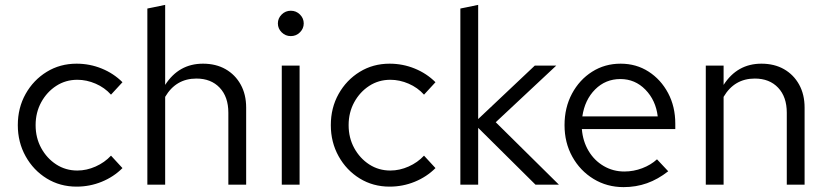

<svg xmlns="http://www.w3.org/2000/svg" viewBox="-20 -757 3390 787"><path d="M294 8Q226 8 171.5 -25.5Q117 -59 85 -116.5Q53 -174 53 -244Q53 -315 85 -372Q117 -429 171.5 -462.5Q226 -496 294 -496Q348 -496 397 -476Q446 -456 482 -420L435 -369Q409 -398 372 -414Q335 -430 297 -430Q249 -430 210.5 -405Q172 -380 149 -338Q126 -296 126 -244Q126 -192 149 -150Q172 -108 210.5 -83Q249 -58 297 -58Q335 -58 372 -74.5Q409 -91 435 -119L482 -68Q446 -32 397 -12Q348 8 294 8Z M584 0V-722L657 -737V-409Q713 -496 812 -496Q865 -496 904.5 -473.5Q944 -451 966.5 -410.5Q989 -370 989 -316V0H916V-295Q916 -360 880.5 -397.5Q845 -435 785 -435Q701 -435 657 -360V0Z M1135 0V-488H1208V0ZM1172 -609Q1150 -609 1134.5 -624.5Q1119 -640 1119 -661Q1119 -682 1134.5 -697.5Q1150 -713 1172 -713Q1194 -713 1209.5 -697.5Q1225 -682 1225 -661Q1225 -640 1209.5 -624.5Q1194 -609 1172 -609Z M1577 8Q1509 8 1454.5 -25.5Q1400 -59 1368 -116.5Q1336 -174 1336 -244Q1336 -315 1368 -372Q1400 -429 1454.5 -462.5Q1509 -496 1577 -496Q1631 -496 1680 -476Q1729 -456 1765 -420L1718 -369Q1692 -398 1655 -414Q1618 -430 1580 -430Q1532 -430 1493.5 -405Q1455 -380 1432 -338Q1409 -296 1409 -244Q1409 -192 1432 -150Q1455 -108 1493.5 -83Q1532 -58 1580 -58Q1618 -58 1655 -74.5Q1692 -91 1718 -119L1765 -68Q1729 -32 1680 -12Q1631 8 1577 8Z M1867 0V-722L1940 -737V-269L2172 -488H2260L2012 -256L2271 0H2175L1940 -233V0Z M2536 10Q2468 10 2413 -23.5Q2358 -57 2326 -114.5Q2294 -172 2294 -244Q2294 -316 2324.5 -373Q2355 -430 2407 -463Q2459 -496 2524 -496Q2588 -496 2638.5 -463.5Q2689 -431 2718.5 -375.5Q2748 -320 2748 -250V-228H2365Q2369 -178 2392.5 -138.5Q2416 -99 2454.5 -76.5Q2493 -54 2539 -54Q2577 -54 2612.5 -67.5Q2648 -81 2673 -104L2719 -55Q2677 -22 2632 -6Q2587 10 2536 10ZM2367 -280H2676Q2668 -346 2625.5 -389.5Q2583 -433 2523 -433Q2462 -433 2419.5 -390.5Q2377 -348 2367 -280Z M2873 0V-488H2946V-409Q3002 -496 3101 -496Q3154 -496 3193.5 -473.5Q3233 -451 3255.5 -410.5Q3278 -370 3278 -316V0H3205V-295Q3205 -360 3169.5 -397.5Q3134 -435 3074 -435Q2990 -435 2946 -360V0Z"/></svg>

Font: Red Hat Text VF
Style: Regular
Weight: 400
Designer: Pentagram, MCKL
Foundry: Pentagram, MCKL
Version: Version 1.023